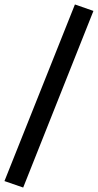

<svg xmlns="http://www.w3.org/2000/svg" viewBox="-39 -775 439 861"><path d="M65 66 -19 37 297 -755 380 -726Z"/></svg>

Font: Nunito Sans 7pt Expanded Medium
Style: Regular
Weight: 500
Width: 7
Designer: Vernon Adams
Foundry: Vernon Adams
Version: Version 3.101;gftools[0.9.27]